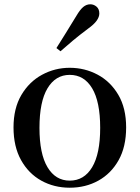

<svg xmlns="http://www.w3.org/2000/svg" viewBox="-20 -859 652 895"><path d="M305 16Q232 16 172.5 -17Q113 -50 78 -113Q43 -176 43 -265Q43 -354 79.5 -416Q116 -478 176 -510.5Q236 -543 305 -543Q375 -543 435 -511Q495 -479 531.5 -417Q568 -355 568 -265Q568 -175 533 -112.5Q498 -50 438.5 -17Q379 16 305 16ZM305 -17Q372 -17 409.5 -79.5Q447 -142 447 -263Q447 -385 409.5 -447.5Q372 -510 305 -510Q239 -510 201.5 -447.5Q164 -385 164 -263Q164 -142 201.5 -79.5Q239 -17 305 -17ZM243 -635Q264 -669 286.5 -704.5Q309 -740 336 -785Q353 -814 368 -826.5Q383 -839 401 -839Q417 -839 430 -828Q443 -817 443 -796Q443 -780 430.5 -762.5Q418 -745 390 -725Q350 -695 320 -670Q290 -645 262 -620Z"/></svg>

Font: Noto Serif JP ExtraLight SemiBold
Style: Regular
Weight: 600
Version: Version 2.003-H1;hotconv 1.1.1;makeotfexe 2.6.0